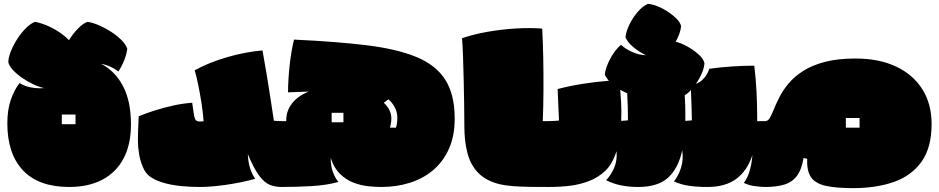

<svg xmlns="http://www.w3.org/2000/svg" viewBox="-20 -939 4863 994"><path d="M339 29Q180 29 99 -57Q18 -143 18 -300Q18 -370 35.5 -421Q53 -472 81 -509Q108 -492 142.5 -486Q177 -480 209 -483Q183 -488 152.5 -502.5Q122 -517 94 -536.5Q66 -556 46.5 -577Q27 -598 23 -618Q24 -644 37.5 -676.5Q51 -709 71.5 -740.5Q92 -772 116 -795Q140 -818 161 -826Q189 -821 221.5 -807.5Q254 -794 284.5 -774Q315 -754 337 -731Q358 -765 384 -791.5Q410 -818 433 -826Q460 -822 491.5 -808.5Q523 -795 553.5 -775.5Q584 -756 607 -733.5Q630 -711 639 -687Q631 -628 593 -569Q552 -600 503 -609Q576 -571 617 -493Q658 -415 658 -295Q658 -190 619 -117.5Q580 -45 508.5 -8Q437 29 339 29ZM300 -296H371V-346H300Z M1437 -312V29Q1404 29 1376 17.5Q1348 6 1321 -30.5Q1294 -67 1263 -141Q1265 -97 1275.5 -66Q1286 -35 1301 -13Q1222 8 1146 18.5Q1070 29 1014 29Q966 29 915.5 24Q865 19 822 6Q779 -7 751 -29Q732 -45 719 -75.5Q706 -106 700 -142Q694 -178 694 -211Q694 -247 695.5 -277Q697 -307 698 -337Q734 -352 781 -367Q828 -382 878.5 -393Q929 -404 975 -407Q980 -372 983.5 -348.5Q987 -325 994 -317Q1001 -310 1013.5 -310Q1026 -310 1034 -311Q1031 -355 1023.5 -403Q1016 -451 1007 -496Q998 -541 988 -575Q1060 -615 1154 -642.5Q1248 -670 1339 -678Q1351 -612 1360.5 -554Q1370 -496 1379 -438Q1388 -380 1398 -314Q1416 -312 1437 -312Z M1434 29 1435 -312H1462V-317Q1462 -366 1493 -405Q1524 -444 1579 -465L1471 -461Q1472 -535 1480 -605.5Q1488 -676 1502 -734Q1719 -724 1876 -705Q2033 -686 2134.5 -644.5Q2236 -603 2285 -526.5Q2334 -450 2334 -325Q2334 -234 2303.5 -167Q2273 -100 2220.5 -56.5Q2168 -13 2099.5 8Q2031 29 1955 29Q1924 29 1886 25Q1848 21 1810 6.5Q1772 -8 1740.5 -38.5Q1709 -69 1692 -121Q1692 -80 1703.5 -48.5Q1715 -17 1732 3Q1671 20 1593 24.5Q1515 29 1434 29ZM1999 -278H2030Q2037 -301 2037 -329Q2037 -358 2024.5 -382Q2012 -406 1991 -425L1967 -407Q1986 -389 1996 -369Q2006 -349 2006 -326Q2006 -313 2004 -301.5Q2002 -290 1999 -278ZM1697 -306H1758V-355H1697Z M2821 29Q2778 29 2730.5 28.5Q2683 28 2640.5 25Q2598 22 2568 15Q2498 -2 2457.5 -42.5Q2417 -83 2400.5 -144.5Q2384 -206 2384 -284Q2384 -335 2383 -399Q2382 -463 2380.5 -528.5Q2379 -594 2377 -650.5Q2375 -707 2372 -741Q2429 -761 2502 -774Q2575 -787 2650.5 -791.5Q2726 -796 2787 -791Q2791 -720 2792.5 -636Q2794 -552 2793.5 -467.5Q2793 -383 2790 -312H2821Z M2818 29 2819 -312Q2836 -312 2849 -313Q2862 -314 2874 -315Q2872 -354 2870.5 -392.5Q2869 -431 2867 -478Q2932 -495 3000 -505.5Q3068 -516 3132 -521Q3117 -538 3111 -554Q3116 -592 3140 -636.5Q3164 -681 3195 -707Q3220 -684 3255 -669Q3290 -654 3324 -653Q3289 -670 3259 -695Q3229 -720 3218 -746Q3222 -779 3239.5 -814Q3257 -849 3282 -878Q3307 -907 3334 -919Q3355 -918 3383 -907Q3411 -896 3437.5 -878.5Q3464 -861 3483 -841.5Q3502 -822 3506 -804Q3505 -787 3497.5 -765.5Q3490 -744 3478 -723Q3507 -716 3540 -697.5Q3573 -679 3598 -656Q3623 -633 3627 -612Q3626 -589 3613.5 -560Q3601 -531 3583 -505Q3606 -513 3625 -534.5Q3644 -556 3652 -583Q3710 -591 3770 -595Q3830 -599 3885 -599Q3893 -534 3896.5 -464.5Q3900 -395 3900 -333Q3900 -322 3900 -312H3944V29Q3922 29 3890 25Q3858 21 3831 8Q3852 -20 3862.5 -60Q3873 -100 3875 -136Q3849 -56 3792.5 -13.5Q3736 29 3641 29Q3591 29 3548 23Q3505 17 3469 0Q3492 -28 3505.5 -70Q3519 -112 3512 -161Q3492 -68 3439 -19.5Q3386 29 3284 29Q3238 29 3197 21Q3156 13 3118 -6Q3142 -31 3159 -69Q3176 -107 3172 -156Q3150 -89 3113.5 -54.5Q3077 -20 3030 -2Q2984 16 2932.5 22.5Q2881 29 2818 29ZM3197 -363Q3197 -337 3196 -313Q3213 -314 3231 -316Q3231 -350 3230 -386.5Q3229 -423 3227 -456Q3209 -464 3191 -474Q3194 -440 3195.5 -410.5Q3197 -381 3197 -363ZM3528 -353Q3528 -332 3528 -313Q3544 -314 3562 -316Q3561 -354 3560 -394Q3559 -434 3557 -473Q3541 -455 3525 -446Q3527 -415 3527.5 -390.5Q3528 -366 3528 -353Z M4397 35Q4308 35 4254.5 23Q4201 11 4178.5 -22Q4156 -55 4159 -117L4140 -121Q4130 -60 4105 -27.5Q4080 5 4039 17Q3998 29 3941 29L3942 -312Q3956 -312 3966 -329.5Q3976 -347 3987.5 -376Q3999 -405 4017 -439.5Q4035 -474 4064 -508.5Q4093 -543 4138.5 -572Q4184 -601 4250 -618.5Q4316 -636 4409 -636Q4531 -636 4619 -594.5Q4707 -553 4755 -477Q4803 -401 4803 -297Q4803 -175 4751 -102Q4699 -29 4607.5 3Q4516 35 4397 35ZM4359 -278H4430V-328H4359Z"/></svg>

Font: Oi
Style: Regular
Weight: 400
Designer: Kostas Bartsokas, Mohamad Dakak
Foundry: Foundry5
Version: Version 4.000